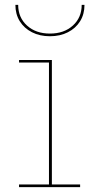

<svg xmlns="http://www.w3.org/2000/svg" viewBox="-20 -772 380 792"><path d="M194 -11H310.5V0H58.5V-11H182V-514H58.5V-524.5H194ZM328.5 -752Q328.5 -713.5 310.5 -684.5Q292.5 -655.5 260.2 -639Q228 -622.5 186 -622.5Q144 -622.5 111.8 -639Q79.5 -655.5 61.5 -684.5Q43.5 -713.5 43.5 -752H55Q55 -699.5 91.5 -666.5Q128 -633.5 186 -633.5Q244 -633.5 280.5 -666.5Q317 -699.5 317 -752Z"/></svg>

Font: Hepta Slab ExtraLight Thin
Style: Regular
Weight: 250
Version: Version 1.102